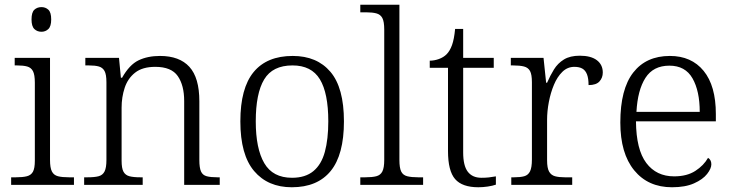

<svg xmlns="http://www.w3.org/2000/svg" viewBox="-20 -780 3092 810"><path d="M27 0V-32H47Q76 -32 93.5 -36.5Q111 -41 119 -55.5Q127 -70 127 -102V-431Q127 -465 119 -480Q111 -495 94.5 -499.5Q78 -504 52 -504H42V-536H191V-105Q191 -72 199 -56.5Q207 -41 224.5 -36.5Q242 -32 271 -32H292V0ZM155 -646Q137 -646 125 -657.5Q113 -669 113 -698Q113 -728 125 -739Q137 -750 155 -750Q172 -750 184 -739Q196 -728 196 -698Q196 -669 184 -657.5Q172 -646 155 -646Z M335 0V-32H349Q379 -32 396 -36.5Q413 -41 421 -56.5Q429 -72 429 -105V-433Q429 -466 421 -480.5Q413 -495 397 -499.5Q381 -504 355 -504H340V-536H482L490 -452H495Q526 -507 564.5 -525.5Q603 -544 655 -544Q737 -544 779 -498Q821 -452 821 -353V-105Q821 -72 828 -56.5Q835 -41 852 -36.5Q869 -32 897 -32H907V0H757V-354Q757 -420 730 -459Q703 -498 635 -498Q581 -498 550 -473.5Q519 -449 506 -409.5Q493 -370 493 -326V-102Q493 -70 501 -55.5Q509 -41 526 -36.5Q543 -32 572 -32H582V0Z M1211 10Q1110 10 1052 -58.5Q994 -127 994 -268Q994 -408 1050 -476Q1106 -544 1215 -544Q1317 -544 1374 -477Q1431 -410 1431 -268Q1431 -127 1375 -58.5Q1319 10 1211 10ZM1212 -30Q1268 -30 1302 -58Q1336 -86 1350.5 -139.5Q1365 -193 1365 -268Q1365 -387 1329.5 -445.5Q1294 -504 1214 -504Q1130 -504 1094.5 -445Q1059 -386 1059 -268Q1059 -153 1095 -91.5Q1131 -30 1212 -30Z M1500 0V-32H1521Q1550 -32 1567.5 -36.5Q1585 -41 1593 -56.5Q1601 -72 1601 -105V-655Q1601 -689 1593 -704Q1585 -719 1568 -723.5Q1551 -728 1526 -728H1500V-760H1665V-105Q1665 -72 1672.5 -56.5Q1680 -41 1698 -36.5Q1716 -32 1744 -32H1765V0Z M1998 10Q1930 10 1900 -24.5Q1870 -59 1870 -143V-494H1793V-524Q1812 -524 1831.5 -531Q1851 -538 1864 -551Q1878 -565 1887 -590Q1896 -615 1900 -658H1934V-536H2063V-494H1934V-137Q1934 -81 1953.5 -55.5Q1973 -30 2011 -30Q2028 -30 2042 -31.5Q2056 -33 2072 -36V-1Q2058 4 2037.5 7Q2017 10 1998 10Z M2137 0V-32H2149Q2175 -32 2191.5 -36.5Q2208 -41 2216 -57Q2224 -73 2224 -107V-433Q2224 -466 2216 -480.5Q2208 -495 2190.5 -499.5Q2173 -504 2144 -504H2135V-536H2273L2284 -431H2288Q2301 -461 2317 -487Q2333 -513 2359 -529Q2385 -545 2426 -545Q2473 -545 2498 -526Q2523 -507 2523 -474Q2523 -452 2509 -436.5Q2495 -421 2463 -421Q2463 -449 2456.5 -466Q2450 -483 2437 -490.5Q2424 -498 2403 -498Q2374 -498 2352.5 -477Q2331 -456 2317 -422.5Q2303 -389 2295.5 -350Q2288 -311 2288 -274V-104Q2288 -71 2296.5 -56Q2305 -41 2321.5 -36.5Q2338 -32 2363 -32H2394V0Z M2815 10Q2714 10 2655.5 -61.5Q2597 -133 2597 -263Q2597 -404 2651.5 -474Q2706 -544 2806 -544Q2897 -544 2948.5 -481Q3000 -418 3000 -299V-268H2663Q2664 -149 2706.5 -92.5Q2749 -36 2824 -36Q2878 -36 2913.5 -59Q2949 -82 2967 -114Q2973 -111 2977 -104Q2981 -97 2981 -87Q2981 -69 2963 -46Q2945 -23 2908 -6.5Q2871 10 2815 10ZM2932 -308Q2932 -396 2901.5 -449.5Q2871 -503 2804 -503Q2736 -503 2703 -451.5Q2670 -400 2665 -308Z"/></svg>

Font: Noto Serif Khmer Light
Style: Regular
Weight: 300
Version: Version 2.003